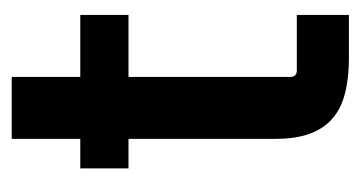

<svg xmlns="http://www.w3.org/2000/svg" viewBox="-170 -472 641 342"><g transform="rotate(-90 151.0 -300.5)"><path d="M295.9 -478.5H185.5V-600.6H75.2V-478.5H22.5V-392.6H75.2V-128.9Q75.2 -33.2 146.5 -9.8Q176.8 0 220.7 0H295.9V-92.8H197.3Q185.5 -92.8 185.5 -104.5V-392.6H295.9Z"/></g></svg>

Font: Gemunu Libre
Style: Bold
Weight: 700
Designer: Pushpananda Ekanayake, Sol Matas, Kosala Senevirathne
Foundry: Mooniak
Version: Version 1.001